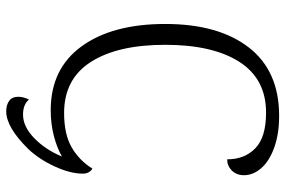

<svg xmlns="http://www.w3.org/2000/svg" viewBox="-170 -594 917 617"><g transform="rotate(90 288.5 -285.5)"><path d="M291 115Q291 97 300 80Q316 99 348 99Q387 99 424 63Q461 27 483 -26Q455 -10 416.5 0Q378 10 334 10Q201 10 129 -89Q57 -188 57 -358Q57 -529 132.5 -626.5Q208 -724 352 -724Q410 -724 453.5 -708.5Q497 -693 520 -667Q543 -641 543 -611Q543 -587 528 -572Q513 -557 492 -557Q492 -613 456.5 -647.5Q421 -682 342 -682Q234 -682 179 -596.5Q124 -511 124 -358Q124 -205 179 -119Q234 -33 343 -33Q411 -33 453 -57Q495 -81 522 -124Q538 -114 538 -93Q538 -53 515 -3Q492 47 459 82Q389 153 338 153Q317 153 304 143.5Q291 134 291 115Z"/></g></svg>

Font: Noto Serif Georgian Light
Style: Regular
Weight: 300
Designer: Monotype Design team
Foundry: Monotype Imaging Inc.
Version: Version 1.000